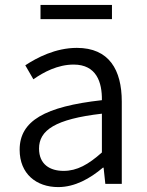

<svg xmlns="http://www.w3.org/2000/svg" viewBox="-20 -749 599 782"><path d="M217 13C285 13 347 -22 399 -66H402L409 0H476V-335C476 -465 424 -554 293 -554C206 -554 130 -514 83 -483L116 -426C157 -455 215 -486 280 -486C373 -486 396 -414 395 -341C163 -315 60 -257 60 -139C60 -41 128 13 217 13ZM239 -53C184 -53 139 -79 139 -144C139 -218 204 -264 395 -286V-128C340 -79 294 -53 239 -53ZM145 -671H436V-729H145Z"/></svg>

Font: Noto Sans CJK JP DemiLight
Style: Regular
Weight: 350
Designer: Ryoko NISHIZUKA (kana & ideographs); Paul D. Hunt (Latin, Greek & Cyrillic); Wenlong ZHANG (bopomofo); Sandoll Communica
Foundry: Adobe Systems Incorporated
Version: Version 1.004;PS 1.004;hotconv 1.0.82;makeotf.lib2.5.63406